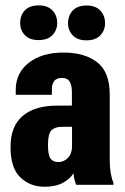

<svg xmlns="http://www.w3.org/2000/svg" viewBox="-20 -694 468 721"><path d="M19.5 -142.1Q19.5 -63.5 56.2 -28.1Q92.8 7.3 147.5 7.3Q189 7.3 216.3 -7.6Q243.7 -22.5 255.9 -43.5Q256.8 -31.7 259.8 -19.5Q262.7 -7.3 266.6 0H406.2V-7.3Q399.4 -22.5 395.8 -43.7Q392.1 -64.9 392.1 -91.3V-338.4Q392.1 -423.3 345.2 -460Q298.3 -496.6 218.3 -496.6Q137.2 -496.6 88.1 -458.3Q39.1 -419.9 39.1 -356.4V-337.9H174.8V-359.9Q174.8 -377.9 183.6 -389.6Q192.4 -401.4 212.4 -401.4Q232.9 -401.4 241.5 -387.7Q250 -374 250 -349.1V-297.4H194.8Q110.4 -297.4 64.9 -258.5Q19.5 -219.7 19.5 -142.1ZM160.2 -150.4Q160.2 -191.9 173.3 -204.8Q186.5 -217.8 212.4 -217.8H250.5V-144.5Q250.5 -117.7 235.4 -101.6Q220.2 -85.4 199.2 -85.4Q179.2 -85.4 169.7 -98.6Q160.2 -111.8 160.2 -150.4ZM55.7 -607.4Q55.7 -581.1 73.2 -562.3Q90.8 -543.5 125 -543.5Q159.2 -543.5 177 -562.3Q194.8 -581.1 194.8 -607.4Q194.8 -636.2 176.8 -655Q158.7 -673.8 125.5 -673.8Q90.8 -673.8 73.2 -655Q55.7 -636.2 55.7 -607.4ZM235.4 -606.9Q235.4 -580.1 253.2 -561.3Q271 -542.5 304.7 -542.5Q338.9 -542.5 356.7 -561.3Q374.5 -580.1 374.5 -606.4Q374.5 -635.3 356.7 -654.3Q338.9 -673.3 305.2 -673.3Q271 -673.3 253.2 -654.3Q235.4 -635.3 235.4 -606.9Z"/></svg>

Font: Roboto Flex
Style: wght 700 wdth 25 opsz 34 GRAD 0.00 slnt 0.00 XTRA 468 XOPQ 96 YOPQ 79 YTLC 514 YTUC 712 YTAS 750 YTDE -203.00 YTFI 738
Weight: 700
Width: 1
Designer: Berlow after Robertson
Foundry: Google
Version: Version 3.100